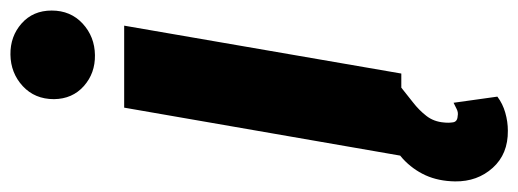

<svg xmlns="http://www.w3.org/2000/svg" viewBox="-382 -454 988 366"><g transform="rotate(-90 112.0 -271.0)"><path d="M246.1 -528.3 154.8 0H-2L89.8 -528.3ZM106 -662.1Q106 -698.7 130.9 -721.7Q155.8 -744.6 190.9 -745.1Q225.6 -745.6 250.2 -723.9Q274.9 -702.1 274.9 -666.5Q274.9 -630.4 250 -607.4Q225.1 -584.5 189.9 -584Q155.3 -583.5 130.9 -605.2Q106.4 -627 106 -662.1ZM40 -29.8 127.9 0Q114.7 10.7 99.9 22.2Q85 33.7 74 47.9Q63 62 61.5 81.5Q60.5 89.8 61.8 98.4Q63 106.9 73.7 107.4Q80.6 108.9 87.2 105.5Q93.8 102.1 99.1 99.6L110.8 183.1Q97.2 193.4 80.1 198.2Q63 203.1 45.9 203.1Q1.5 203.6 -24.9 174.3Q-51.3 145 -50.8 102.5Q-50.3 70.8 -39.1 46.1Q-27.8 21.5 -7.6 2.9Q12.7 -15.6 40 -29.8Z"/></g></svg>

Font: Roboto Condensed Black
Style: Italic
Weight: 900
Italic angle: -12°
Designer: Christian Robertson
Foundry: Google
Version: Version 3.008; 2023